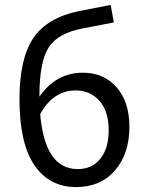

<svg xmlns="http://www.w3.org/2000/svg" viewBox="-20 -749 589 779"><path d="M289 10Q180 10 119.5 -79Q59 -168 59 -346Q59 -512 115.5 -595Q172 -678 301 -704L429 -729L442 -658L317 -634Q215 -615 177.5 -556.5Q140 -498 140 -361V-357Q208 -454 316 -454Q401 -454 453 -395Q505 -336 505 -234Q505 -125 446.5 -57.5Q388 10 289 10ZM287 -382Q196 -382 143 -286Q162 -63 295 -63Q354 -63 387.5 -105.5Q421 -148 421 -220Q421 -298 383.5 -340Q346 -382 287 -382Z"/></svg>

Font: Cantarell
Style: Regular
Weight: 400
Designer: Dave Crossland, Nikolaus Waxweiler, Florian Fecher, Jacques Le Bailly, Eben Sorkin, Alexei Vanyashin, Alexios Zavras, Em
Version: Version 0.303